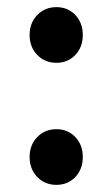

<svg xmlns="http://www.w3.org/2000/svg" viewBox="-20 -506 315 538"><path d="M138 -330Q106 -330 84.5 -352Q63 -374 63 -408Q63 -442 84.5 -464Q106 -486 138 -486Q170 -486 191 -464Q212 -442 212 -408Q212 -374 191 -352Q170 -330 138 -330ZM138 12Q106 12 84.5 -10Q63 -32 63 -66Q63 -100 84.5 -122Q106 -144 138 -144Q170 -144 191 -122Q212 -100 212 -66Q212 -32 191 -10Q170 12 138 12Z"/></svg>

Font: TT Toshiba Sans Medium
Style: Regular
Weight: 500
Designer: Paul D. Hunt
Foundry: Toshiba Corporation
Version: Version 2.020;PS 2.000;hotconv 1.0.86;makeotf.lib2.5.63406